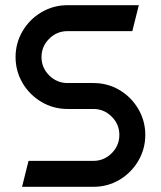

<svg xmlns="http://www.w3.org/2000/svg" viewBox="-20 -720 620 740"><path d="M40 -500Q40 -554 67 -600Q94 -646 140 -673Q186 -700 240 -700H515L490 -600H240Q199 -600 169.5 -570.5Q140 -541 140 -500Q140 -459 169.5 -429.5Q199 -400 240 -400H340Q395 -400 440.5 -373Q486 -346 513 -300Q540 -254 540 -200Q540 -146 513 -100Q486 -54 440.5 -27Q395 0 340 0H65L90 -100H340Q381 -100 410.5 -129.5Q440 -159 440 -200Q440 -241 410.5 -270.5Q381 -300 340 -300H240Q186 -300 140 -327Q94 -354 67 -400Q40 -446 40 -500Z"/></svg>

Font: Skate blade
Style: Regular
Weight: 400
Italic angle: -7°
Designer: Valerio Brotto (Silverblur_type)
Version: Version 2.001